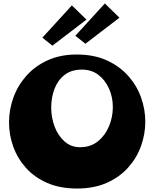

<svg xmlns="http://www.w3.org/2000/svg" viewBox="-20 -1073 889 1106"><path d="M424 13Q326 13 252.5 -19Q179 -51 130 -105.5Q81 -160 56.5 -228Q32 -296 32 -368Q32 -441 57 -510.5Q82 -580 131.5 -636Q181 -692 254 -725.5Q327 -759 422 -759Q520 -759 593.5 -726Q667 -693 717 -637.5Q767 -582 792 -513Q817 -444 817 -372Q817 -300 792 -231Q767 -162 717.5 -107Q668 -52 594.5 -19.5Q521 13 424 13ZM441 -225Q502 -225 544 -259Q586 -293 608 -346Q630 -399 630 -456Q630 -513 608 -562.5Q586 -612 546.5 -642Q507 -672 452 -672Q391 -672 352 -641.5Q313 -611 294 -561.5Q275 -512 275 -453Q275 -396 294.5 -344Q314 -292 351.5 -258.5Q389 -225 441 -225ZM472 -821 414 -867 584 -1053 668 -971ZM282 -810 224 -856 394 -1042 478 -960Z"/></svg>

Font: Marhey ExtraBold
Style: Regular
Weight: 800
Designer: Nur Syamsi & Bustanul Arifin
Foundry: Namelatype
Version: Version 1.000; ttfautohint (v1.8.4.7-5d5b)